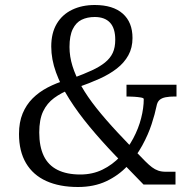

<svg xmlns="http://www.w3.org/2000/svg" viewBox="-20 -738 764 768"><path d="M606 -313Q600 -283 586.5 -241.5Q573 -200 549 -156Q525 -112 489.5 -74Q454 -36 405 -13Q356 10 292 10Q218 10 165 -14Q112 -38 84 -85.5Q56 -133 56 -202Q56 -249 70.5 -284Q85 -319 110.5 -344.5Q136 -370 170.5 -388Q205 -406 245 -418L264 -382Q225 -367 196.5 -346Q168 -325 152.5 -292.5Q137 -260 137 -208Q137 -152 155 -114.5Q173 -77 210 -58.5Q247 -40 301 -40Q350 -40 390 -59.5Q430 -79 461 -112Q492 -145 513 -184.5Q534 -224 544.5 -265Q555 -306 555 -342Q555 -346 543.5 -348Q532 -350 517 -351Q502 -352 491 -352H486V-399H686V-352H679Q658 -352 642.5 -349Q627 -346 618 -338Q609 -330 606 -313ZM682 0H554Q495 -60 440 -117.5Q385 -175 338.5 -231Q292 -287 257.5 -341.5Q223 -396 204 -448.5Q185 -501 185 -552Q185 -606 207 -643Q229 -680 268.5 -699Q308 -718 359 -718Q432 -718 471 -683.5Q510 -649 510 -586Q510 -547 493.5 -517Q477 -487 447.5 -464Q418 -441 378 -423Q338 -405 292 -389L273 -426Q316 -442 347.5 -456.5Q379 -471 400 -488Q421 -505 431 -526.5Q441 -548 441 -579Q441 -625 420 -647.5Q399 -670 359 -670Q329 -670 306.5 -659Q284 -648 271 -621.5Q258 -595 258 -550Q258 -512 270 -473.5Q282 -435 305.5 -393.5Q329 -352 365.5 -306Q402 -260 451 -207.5Q500 -155 561 -93Q576 -78 588 -69Q600 -60 613 -55.5Q626 -51 644 -51H682Z"/></svg>

Font: Roboto Serif SemiCondensed Light
Style: Regular
Weight: 300
Width: 4
Designer: Greg Gazdowicz
Foundry: Commercial Type
Version: Version 1.007